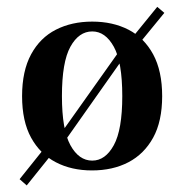

<svg xmlns="http://www.w3.org/2000/svg" viewBox="-20 -492 544 567"><path d="M152.4 -48.4 137.1 -66.1 350 -366.1 364.5 -349.2ZM58.9 55.6 37.9 37.1 121.8 -67.7 141.1 -46.8ZM378.2 -347.6 359.7 -367.7 444.4 -471.8 465.3 -454ZM251.6 11.3Q191.1 11.3 144.8 -12.9Q98.4 -37.1 71.8 -85.5Q45.2 -133.9 45.2 -208.1Q45.2 -282.3 71.8 -331.5Q98.4 -380.6 145.2 -404.4Q191.9 -428.2 252.4 -428.2Q312.9 -428.2 359.3 -404.4Q405.6 -380.6 432.3 -331.5Q458.9 -282.3 458.9 -208.1Q458.9 -133.9 432.3 -85.5Q405.6 -37.1 359.3 -12.9Q312.9 11.3 251.6 11.3ZM252.4 -17.7Q291.1 -17.7 316.1 -63.3Q341.1 -108.9 341.1 -208.1Q341.1 -308.9 316.1 -354Q291.1 -399.2 252.4 -399.2Q212.9 -399.2 187.9 -354Q162.9 -308.9 162.9 -208.1Q162.9 -108.9 187.9 -63.3Q212.9 -17.7 252.4 -17.7Z"/></svg>

Font: Playfair
Style: Bold
Weight: 700
Designer: Claus Eggers Sørensen
Foundry: Claus Eggers Sørensen
Version: Version 2.001;gftools[0.9.30]